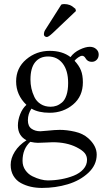

<svg xmlns="http://www.w3.org/2000/svg" viewBox="-20 -693 525 948"><path d="M282.7 -670.4Q288.6 -672.9 297.4 -672.9Q326.7 -672.9 346.2 -654.3Q346.2 -654.3 352.5 -649.4L355 -638.7L240.2 -529.8Q219.2 -510.3 211.4 -510.3Q205.6 -510.3 201.2 -513.9Q196.8 -517.6 196.8 -522.5Q196.8 -535.2 203.1 -544.9ZM316.4 -283.2Q316.4 -344.7 289.6 -379.4Q262.7 -414.1 217.3 -414.1Q176.3 -414.1 153.3 -385.5Q130.4 -356.9 130.4 -300.3Q130.4 -278.3 135 -256.8Q139.6 -235.4 149.9 -213.9Q160.2 -192.4 180.9 -179.2Q201.7 -166 230 -166Q245.1 -166 258.5 -170.7Q272 -175.3 285.9 -186.8Q299.8 -198.2 308.1 -222.9Q316.4 -247.6 316.4 -283.2ZM129.4 7.3Q91.3 42 91.3 101.1Q91.3 127.4 105.5 147.5Q119.6 167.5 140.9 177.7Q162.1 188 181.2 192.9Q200.2 197.8 215.3 197.8Q249 197.8 282 191.9Q314.9 186 344.2 174.3Q373.5 162.6 391.6 142.3Q409.7 122.1 409.7 96.2Q409.7 76.7 397.9 62.5Q386.2 48.3 357.4 33.7Q308.6 9.3 240.2 9.3Q228 9.3 207 10.7Q185.5 12.2 166.5 12.2Q152.3 12.2 129.4 7.3ZM433.1 -387.7Q412.6 -387.7 402.8 -404.8Q395.5 -417.5 385.7 -417.5Q377.4 -417.5 366 -409.4Q354.5 -401.4 348.1 -393.1Q370.1 -369.6 379.6 -345.7Q389.2 -321.8 389.2 -286.6Q389.2 -217.3 340.6 -176.8Q292 -136.2 225.1 -136.2Q169.9 -136.2 135.3 -156.7Q117.7 -130.9 117.7 -99.1Q117.7 -69.8 135.7 -57.4Q153.8 -44.9 179.2 -44.9Q187 -44.9 210.4 -47.4Q252.9 -51.8 274.9 -51.8Q310.5 -51.8 350.1 -42.7Q389.6 -33.7 415.5 -10.7Q457.5 26.9 457.5 70.3Q457.5 121.6 416.3 160.2Q375 198.7 314.7 216.8Q254.4 234.9 187 234.9Q157.7 234.9 131.8 229Q106 223.1 83 210.7Q60.1 198.2 46.4 175.3Q32.7 152.3 32.7 121.1Q32.7 88.4 53 55.9Q73.2 23.4 110.8 -0.5Q68.4 -22.5 68.4 -73.7Q68.4 -100.6 79.6 -129.2Q90.8 -157.7 110.4 -175.3Q59.6 -224.1 59.6 -291Q59.6 -357.4 109.4 -399.7Q159.2 -441.9 225.6 -441.9Q288.1 -441.9 328.1 -411.1Q345.2 -434.6 373.8 -448.2Q402.3 -461.9 423.3 -461.9Q442.4 -461.9 454.8 -450.9Q467.3 -439.9 467.3 -423.8Q467.3 -407.7 457.5 -397.7Q447.8 -387.7 433.1 -387.7Z"/></svg>

Font: Libertinage
Style: l
Weight: 400
Designer: OSP
Foundry: OSP
Version: Version 1.0; 2008; OFL relea